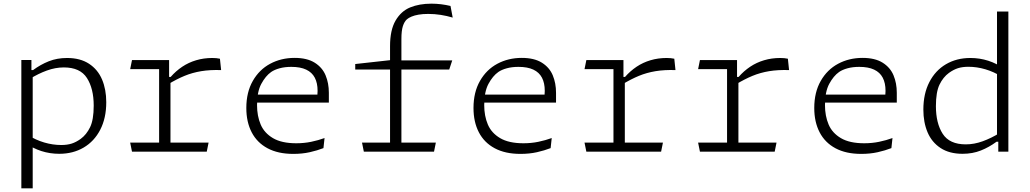

<svg xmlns="http://www.w3.org/2000/svg" viewBox="-20 -828 5620 1048"><path d="M158.5 200H96.5V-500.5H151.5V-442.5L158.5 -435.5ZM303.5 11.5Q252.5 11.5 205.8 -3.5Q159 -18.5 120.5 -47L132.5 -90.5Q175 -64 221.5 -50.2Q268 -36.5 314.5 -36.5Q346.5 -36.5 371 -44.2Q395.5 -52 420.5 -70Q452 -93 471.8 -133.8Q491.5 -174.5 491.5 -251.5Q491.5 -344.5 454.5 -402.2Q417.5 -460 328.5 -460Q282.5 -460 235.8 -443Q189 -426 143 -397.5L146 -445.5H160.5Q201 -475.5 246.2 -493.5Q291.5 -511.5 346 -511.5Q418 -511.5 466 -480Q514 -448.5 537 -394.2Q560 -340 560 -270Q560 -183.5 527.2 -120Q494.5 -56.5 436.5 -22.5Q378.5 11.5 303.5 11.5Z M903 -395.5 910.5 -388.5V0H848.5V-500H903ZM690.5 -49.5H1118.5L1108.5 0H700.5ZM700.5 -500H881V-450.5H690.5ZM896 -367 884.5 -408H911.5Q940 -440.5 974.8 -463.8Q1009.5 -487 1050.8 -499.2Q1092 -511.5 1138.5 -511.5Q1162 -511.5 1180.5 -507.5L1187 -445.5Q1126.5 -447.5 1078.2 -439.5Q1030 -431.5 987.5 -414Q945 -396.5 896 -367Z M1383 -254.5Q1383 -195 1402.8 -148.5Q1422.5 -102 1470 -74Q1517.5 -46 1597 -46Q1640 -46 1678.5 -54Q1717 -62 1751.5 -74.5L1745.5 -19.5Q1712 -6.5 1670.8 2.8Q1629.5 12 1580.5 12Q1497.5 12 1440.2 -18.8Q1383 -49.5 1353.8 -105.8Q1324.5 -162 1324.5 -238.5Q1324.5 -324.5 1359.8 -386.2Q1395 -448 1454.8 -480Q1514.5 -512 1588 -512Q1656 -512 1697.8 -485.8Q1739.5 -459.5 1757.2 -416.8Q1775 -374 1775 -321.5V-268H1376.5V-311.5H1729L1709 -282.5Q1711 -294 1712.2 -306Q1713.5 -318 1713.5 -332Q1713.5 -375 1698.2 -404Q1683 -433 1651.2 -448Q1619.5 -463 1570 -463Q1534 -463 1506 -455.2Q1478 -447.5 1460 -435Q1429.5 -413.5 1406.2 -370.2Q1383 -327 1383 -254.5Z M2317.5 -752Q2287.5 -752 2264.5 -748Q2241.5 -744 2225.8 -737.2Q2210 -730.5 2201 -722.5Q2187 -710 2179 -685.2Q2171 -660.5 2171 -615V0H2109V-576Q2109 -664 2139 -715.5Q2169 -767 2218.8 -787.5Q2268.5 -808 2335 -808Q2361 -808 2387.5 -804.8Q2414 -801.5 2439 -795.5L2451 -732Q2419 -741.5 2385.5 -746.8Q2352 -752 2317.5 -752ZM1956 -49.5H2359L2349 0H1966ZM2448.5 -498.5 2432 -448.5H1919V-478.5L2140 -503L2154.5 -498.5Z M2623 -254.5Q2623 -195 2642.8 -148.5Q2662.5 -102 2710 -74Q2757.5 -46 2837 -46Q2880 -46 2918.5 -54Q2957 -62 2991.5 -74.5L2985.5 -19.5Q2952 -6.5 2910.8 2.8Q2869.5 12 2820.5 12Q2737.5 12 2680.2 -18.8Q2623 -49.5 2593.8 -105.8Q2564.5 -162 2564.5 -238.5Q2564.5 -324.5 2599.8 -386.2Q2635 -448 2694.8 -480Q2754.5 -512 2828 -512Q2896 -512 2937.8 -485.8Q2979.5 -459.5 2997.2 -416.8Q3015 -374 3015 -321.5V-268H2616.5V-311.5H2969L2949 -282.5Q2951 -294 2952.2 -306Q2953.5 -318 2953.5 -332Q2953.5 -375 2938.2 -404Q2923 -433 2891.2 -448Q2859.5 -463 2810 -463Q2774 -463 2746 -455.2Q2718 -447.5 2700 -435Q2669.5 -413.5 2646.2 -370.2Q2623 -327 2623 -254.5Z M3383 -395.5 3390.5 -388.5V0H3328.5V-500H3383ZM3170.5 -49.5H3598.5L3588.5 0H3180.5ZM3180.5 -500H3361V-450.5H3170.5ZM3376 -367 3364.5 -408H3391.5Q3420 -440.5 3454.8 -463.8Q3489.5 -487 3530.8 -499.2Q3572 -511.5 3618.5 -511.5Q3642 -511.5 3660.5 -507.5L3667 -445.5Q3606.5 -447.5 3558.2 -439.5Q3510 -431.5 3467.5 -414Q3425 -396.5 3376 -367Z M4003 -395.5 4010.5 -388.5V0H3948.5V-500H4003ZM3790.5 -49.5H4218.5L4208.5 0H3800.5ZM3800.5 -500H3981V-450.5H3790.5ZM3996 -367 3984.5 -408H4011.5Q4040 -440.5 4074.8 -463.8Q4109.5 -487 4150.8 -499.2Q4192 -511.5 4238.5 -511.5Q4262 -511.5 4280.5 -507.5L4287 -445.5Q4226.5 -447.5 4178.2 -439.5Q4130 -431.5 4087.5 -414Q4045 -396.5 3996 -367Z M4483 -254.5Q4483 -195 4502.8 -148.5Q4522.5 -102 4570 -74Q4617.5 -46 4697 -46Q4740 -46 4778.5 -54Q4817 -62 4851.5 -74.5L4845.5 -19.5Q4812 -6.5 4770.8 2.8Q4729.5 12 4680.5 12Q4597.5 12 4540.2 -18.8Q4483 -49.5 4453.8 -105.8Q4424.5 -162 4424.5 -238.5Q4424.5 -324.5 4459.8 -386.2Q4495 -448 4554.8 -480Q4614.5 -512 4688 -512Q4756 -512 4797.8 -485.8Q4839.5 -459.5 4857.2 -416.8Q4875 -374 4875 -321.5V-268H4476.5V-311.5H4829L4809 -282.5Q4811 -294 4812.2 -306Q4813.5 -318 4813.5 -332Q4813.5 -375 4798.2 -404Q4783 -433 4751.2 -448Q4719.5 -463 4670 -463Q4634 -463 4606 -455.2Q4578 -447.5 4560 -435Q4529.5 -413.5 4506.2 -370.2Q4483 -327 4483 -254.5Z M5422 -765H5484V0H5429V-68L5422 -75ZM5276.5 -511.5Q5327.5 -511.5 5374.2 -496.5Q5421 -481.5 5459.5 -453L5447.5 -409.5Q5405 -436 5358.5 -449.8Q5312 -463.5 5265.5 -463.5Q5233.5 -463.5 5209 -455.8Q5184.5 -448 5159.5 -430Q5128 -407 5108.2 -366.2Q5088.5 -325.5 5088.5 -248.5Q5088.5 -155.5 5125.5 -97.8Q5162.5 -40 5251.5 -40Q5297.5 -40 5344.2 -57Q5391 -74 5437 -102.5L5434 -54.5H5419.5Q5379 -24.5 5333.8 -6.5Q5288.5 11.5 5234 11.5Q5162 11.5 5114 -20Q5066 -51.5 5043 -105.8Q5020 -160 5020 -230Q5020 -316.5 5052.8 -380Q5085.5 -443.5 5143.5 -477.5Q5201.5 -511.5 5276.5 -511.5Z"/></svg>

Font: Monaspace Argon Var ExtraLight
Style: Regular
Weight: 200
Designer: Riley Cran and the Lettermatic Team
Version: Version 1.200 (Monaspace Argon Var)